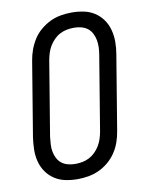

<svg xmlns="http://www.w3.org/2000/svg" viewBox="-85 -804 669 873"><g transform="rotate(-10 250.0 -367.5)"><path d="M203 8Q174 8 147 2.5Q120 -3 97.5 -17.5Q75 -32 59.5 -54Q44 -76 37 -102.5Q30 -129 30.5 -157.5Q31 -186 35 -214L92 -559Q96 -584 105 -608.5Q114 -633 128 -655Q142 -677 163 -694.5Q184 -712 207 -723Q230 -734 255.5 -738.5Q281 -743 306 -743Q335 -743 362 -737.5Q389 -732 411.5 -717.5Q434 -703 449.5 -681Q465 -659 472 -632.5Q479 -606 479 -577.5Q479 -549 474 -521L417 -176Q413 -151 404.5 -126.5Q396 -102 381.5 -80Q367 -58 346.5 -40.5Q326 -23 302.5 -12Q279 -1 253.5 3.5Q228 8 203 8ZM204 -62Q220 -62 236.5 -65Q253 -68 268.5 -76Q284 -84 296.5 -96.5Q309 -109 318 -124Q327 -139 332 -155Q337 -171 340 -187L397 -532Q400 -549 400.5 -566.5Q401 -584 398 -600Q395 -616 387.5 -630.5Q380 -645 368 -654.5Q356 -664 339.5 -668.5Q323 -673 305 -673Q289 -673 272.5 -670Q256 -667 240.5 -659Q225 -651 212.5 -638.5Q200 -626 191 -611Q182 -596 177 -580Q172 -564 169 -548L112 -203Q110 -186 109 -168.5Q108 -151 111 -135Q114 -119 121.5 -104.5Q129 -90 141 -80.5Q153 -71 169.5 -66.5Q186 -62 204 -62Z"/></g></svg>

Font: Iosevka Term Curly
Style: Italic
Weight: 400
Italic angle: -9°
Designer: Belleve Invis
Foundry: Belleve Invis
Version: Version 32.3.0